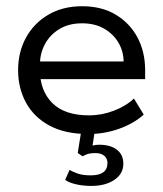

<svg xmlns="http://www.w3.org/2000/svg" viewBox="-20 -427 532 626"><path d="M267.9 10Q192.6 10 141.6 -17.4Q90.5 -44.8 64.8 -92.3Q39 -139.7 39 -198.4Q39 -257.2 64.7 -304.2Q90.3 -351.2 137.3 -378.9Q184.3 -406.7 247.8 -406.7Q311.8 -406.7 357.8 -378.9Q403.7 -351.2 428.5 -304.4Q453.2 -257.6 453.2 -198.1V-169H82.6V-226.5H383Q382.6 -259.8 366.2 -287.9Q349.8 -316 319.6 -333.5Q289.4 -351 247.8 -351Q204.6 -351 173.8 -332.4Q143.1 -313.8 126.7 -283.4Q110.3 -253 110.3 -217.5V-198.4Q110.3 -131.4 150.5 -91.1Q190.7 -50.9 270.1 -50.9Q312.1 -50.9 351.6 -66.2Q391.2 -81.4 416.7 -105.8L448.6 -53.3Q416.1 -24.2 368.2 -7.1Q320.4 10 267.9 10ZM277.6 179.2Q251.4 179.2 228.5 174Q205.6 168.8 192.4 159.6L206.9 126.7Q218.7 134.1 235 139.4Q251.4 144.7 276.4 144.7Q330.4 144.7 330.4 104.1Q330.4 90.8 320.5 81.4Q310.6 72.1 290.3 72.1Q280.5 72.1 270.9 73.9Q261.3 75.8 249.2 82.6L233.5 71.7L246.5 -10H290.5L279.9 60.2L259.9 55.3Q270.9 50.3 281.5 47.6Q292.1 44.9 303.1 44.9Q340.6 44.9 361.4 61.3Q382.1 77.7 382.1 106.9Q382.1 139.8 352.8 159.5Q323.6 179.2 277.6 179.2Z"/></svg>

Font: Rokkitt SemiBold
Style: Regular
Weight: 600
Designer: Vernon Adams
Foundry: Vernon Adams
Version: Version 3.103